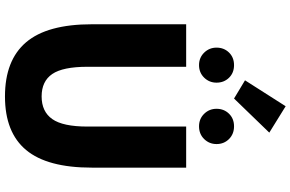

<svg xmlns="http://www.w3.org/2000/svg" viewBox="-226 -974 1214 803"><g transform="rotate(90 381.5 -573.0)"><path d="M383.8 13.7Q232.4 13.7 157.2 -74.7Q82 -163.1 82 -349.6V-744.1H259.8V-331.1Q259.8 -228.5 290 -184.1Q320.3 -139.6 383.8 -139.6Q447.3 -139.6 478.5 -184.1Q509.8 -228.5 509.8 -331.1V-744.1H681.6V-349.6Q681.6 -163.1 607.9 -74.7Q534.2 13.7 383.8 13.7ZM179.7 -871.1Q179.7 -902.3 200.2 -923.3Q220.7 -944.3 252.9 -944.3Q285.2 -944.3 305.7 -923.3Q326.2 -902.3 326.2 -871.1Q326.2 -840.8 305.2 -819.3Q284.2 -797.9 252.9 -797.9Q221.7 -797.9 200.7 -819.3Q179.7 -840.8 179.7 -871.1ZM316.4 -990.2 424.8 -1160.2 535.2 -1091.8 392.6 -944.3ZM508.8 -797.9Q477.5 -797.9 456.5 -819.3Q435.5 -840.8 435.5 -871.1Q435.5 -902.3 456.1 -923.3Q476.6 -944.3 508.8 -944.3Q541 -944.3 562 -923.3Q583 -902.3 583 -871.1Q583 -840.8 562 -819.3Q541 -797.9 508.8 -797.9Z"/></g></svg>

Font: Gen Shin Gothic Heavy
Style: Bold
Weight: 900
Designer: [Source Han Sans]
Ryoko NISHIZUKA  (kana & ideographs); Paul D. Hunt (Latin, Greek & Cyrillic); Wenlong ZHANG  (bopomofo
Version: Version 1.002.20150607